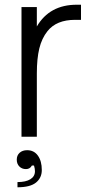

<svg xmlns="http://www.w3.org/2000/svg" viewBox="-20 -579 385 813"><path d="M323 -559V-495H298Q219 -495 181 -447Q157 -417 146.5 -374Q136 -331 136 -268V0H71V-549H136V-467Q190 -559 305 -559ZM54 192Q89 192 108.5 180Q128 168 128 146Q128 135 124 122H115Q107 137 90 137Q73 137 62 126Q51 115 51 97Q51 79 63 68Q75 57 95 57Q124 57 140.5 80Q157 103 157 141Q157 174 132.5 194Q108 214 54 214Z"/></svg>

Font: Open Sauce One Light
Style: Regular
Weight: 300
Designer: Alfredo Marco Pradil
Foundry: Creative Sauce Fz LLC
Version: Version 1.477